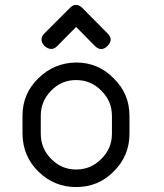

<svg xmlns="http://www.w3.org/2000/svg" viewBox="-20 -757 665 777"><path d="M504 -288C504 -348 482.7 -398.7 440 -440C398.7 -482.7 348 -504 288 -504C228.7 -503.3 177.7 -482 135 -440C92.3 -398.7 71 -348 71 -288V-254V-233V-216C71.7 -155.3 93 -104.3 135 -63C177.7 -21 228.7 0 288 0C348 0 398.7 -21 440 -63C482.7 -105 504 -156 504 -216ZM288 -433C328 -433 362 -418.7 390 -390C418.7 -362 433 -328 433 -288V-216C433 -176 418.7 -142 390 -114C362 -85.3 328 -71 288 -71C248.7 -71 215 -85.3 187 -114C159 -142 145 -176 145 -216V-288C145 -328 159 -362 187 -390C214.3 -418.7 248 -433 288 -433ZM288 -648C322 -613.3 347.3 -587.7 364 -571C381.3 -554.3 398.3 -554.3 415 -571C423.7 -579.7 428 -588.3 428 -597C428 -605 423.7 -613.3 415 -622C369.7 -668 335.7 -702.3 313 -725C305 -733 296.7 -737 288 -737C280 -737.7 271.7 -733.7 263 -725L160 -622C152 -614 148 -605.7 148 -597C148 -588.3 152 -579.7 160 -571C169.3 -563 178.3 -559 187 -559C195 -558.3 203.3 -562.3 212 -571C250 -609 275.3 -634.7 288 -648Z"/></svg>

Font: Semi-Coder
Style: Regular
Weight: 400
Version: 0.1000